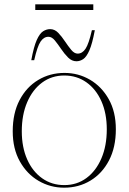

<svg xmlns="http://www.w3.org/2000/svg" viewBox="-20 -860 596 890"><path d="M277 10Q213.5 10 159.2 -21.5Q105 -53 72 -111.8Q39 -170.5 39 -251.5Q39 -335.5 70.8 -396Q102.5 -456.5 157 -489.2Q211.5 -522 279 -522Q343 -522 397 -490.5Q451 -459 484 -400.5Q517 -342 517 -260.5Q517 -177 485.2 -116.2Q453.5 -55.5 399.2 -22.8Q345 10 277 10ZM278 -2Q336.5 -2 380.8 -34.8Q425 -67.5 450 -125.8Q475 -184 475 -260.5Q475 -334.5 450 -390.8Q425 -447 380.5 -478.5Q336 -510 278 -510Q219.5 -510 175.2 -477.2Q131 -444.5 106 -386.2Q81 -328 81 -251.5Q81 -177.5 106 -121.2Q131 -65 175.5 -33.5Q220 -2 278 -2ZM419.5 -720Q408 -658 394.5 -627Q381 -596 365.8 -586Q350.5 -576 334.5 -576Q313 -576 295.8 -593.2Q278.5 -610.5 263.5 -632.8Q248.5 -655 234.5 -672.2Q220.5 -689.5 204.5 -689.5Q183 -689.5 168 -667.2Q153 -645 138.5 -581H125Q136.5 -643.5 150.2 -674.2Q164 -705 179.8 -715Q195.5 -725 212.5 -725Q233.5 -725 250 -707.8Q266.5 -690.5 281.2 -668.2Q296 -646 310.2 -628.8Q324.5 -611.5 340 -611.5Q361.5 -611.5 376.5 -634Q391.5 -656.5 406 -720ZM143.5 -813.5V-840H412.5V-813.5Z"/></svg>

Font: Newsreader Display ExtraLight
Style: Regular
Weight: 275
Designer: Hugues Gentile
Foundry: Production Type
Version: Version 1.001